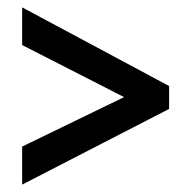

<svg xmlns="http://www.w3.org/2000/svg" viewBox="-20 -584 518 520"><path d="M40 -187 316 -321 40 -462V-564L438 -351V-289L40 -84Z"/></svg>

Font: Noto Sans Devanagari Condensed SemiBold
Style: Regular
Weight: 600
Width: 3
Designer: Jelle Bosma - Monotype Design Team
Foundry: Monotype Imaging Inc.
Version: Version 2.004; ttfautohint (v1.8.4.7-5d5b)